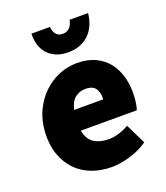

<svg xmlns="http://www.w3.org/2000/svg" viewBox="-135 -812 795 917"><g transform="rotate(-20 263.0 -353.0)"><path d="M32 -250Q35 -311 58 -359.5Q81 -408 116.5 -442Q152 -476 196 -494Q240 -512 286 -512Q341 -512 381 -493Q421 -474 446 -441Q471 -408 482.5 -364Q494 -320 491 -270Q490 -247 486.5 -229Q483 -211 480 -202H195Q205 -154 235 -136Q265 -118 307 -118Q333 -118 358 -125.5Q383 -133 411 -148L461 -46Q419 -17 368.5 -2.5Q318 12 276 12Q221 12 175 -5.5Q129 -23 96.5 -56.5Q64 -90 46.5 -139Q29 -188 32 -250ZM347 -306Q349 -338 335.5 -360Q322 -382 283 -382Q254 -382 231.5 -365Q209 -348 199 -306ZM268 -574Q232 -574 206 -585.5Q180 -597 163 -616.5Q146 -636 138.5 -662.5Q131 -689 132 -718H226Q228 -695 239 -680.5Q250 -666 273 -666Q296 -666 309 -680.5Q322 -695 326 -718H420Q417 -689 406.5 -662.5Q396 -636 377 -616.5Q358 -597 331 -585.5Q304 -574 268 -574Z"/></g></svg>

Font: Kilde Sans Black
Style: Regular
Weight: 900
Italic angle: -3°
Designer: Paul D. Hunt
Foundry: Adobe Systems Incorporated
Version: Version 1.050;PS Version 1.000;hotconv 1.0.70;makeotf.lib2.5